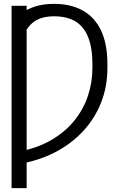

<svg xmlns="http://www.w3.org/2000/svg" viewBox="-20 -757 608 981"><path d="M116.2 -727.5V204.1H39.1V-727.5ZM74.7 81.1V18.1Q170.4 0 241.2 -41Q312 -82 358.9 -139.6Q405.8 -197.3 429 -266.4Q452.1 -335.4 452.1 -409.2V-431.2Q452.1 -494.1 439.5 -540Q426.8 -585.9 402.3 -615.7Q377.9 -645.5 341.3 -659.7Q304.7 -673.8 256.8 -673.8Q209 -673.8 176.8 -659.2Q144.5 -644.5 124.3 -617.4Q104 -590.3 91.8 -553.2L87.9 -688Q119.1 -710.9 160.6 -724.1Q202.1 -737.3 256.3 -737.3Q340.8 -737.3 401.9 -703.9Q462.9 -670.4 495.8 -602.1Q528.8 -533.7 528.8 -429.2V-409.7Q528.8 -313.5 495.8 -231.2Q462.9 -148.9 402.3 -84.5Q341.8 -20 258.5 22.5Q175.3 64.9 74.7 81.1Z"/></svg>

Font: Inter 20pt Light
Style: Regular
Weight: 300
Version: Version 4.001;git-66647c0bb